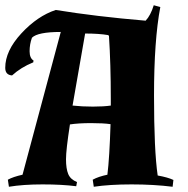

<svg xmlns="http://www.w3.org/2000/svg" viewBox="-21 -704 718 733"><path d="M591 -677Q567 -550 567 -339.5Q567 -129 581 -34Q620 -27 641 -17L638 9Q566 0 481.5 0Q397 0 337 9L333 -18Q355 -30 389 -37Q397 -101 401 -230Q374 -234 326.5 -234Q279 -234 246 -229Q231 -132 231 -96Q231 -60 239.5 -39.5Q248 -19 273 -9L270 7Q216 0 141.5 0Q67 0 13 9L9 -18Q29 -29 65 -37L211 -582Q123 -582 101 -560Q92 -535 92 -508.5Q92 -482 107 -473L106 -466Q59 -447 25 -416Q-1 -418 -1 -445Q-1 -510 60.5 -576.5Q122 -643 192 -666Q345 -641 535 -625Q554 -645 566 -684ZM402 -326Q402 -460 395 -567L392 -570Q357 -576 304 -576L256 -301Q292 -297 333.5 -297Q375 -297 402 -301Z"/></svg>

Font: Almendra SC
Style: Bold
Weight: 700
Designer: Ana Sanfelippo
Foundry: Ana Sanfelippo
Version: Version 1.003